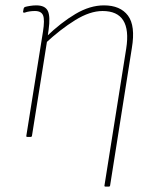

<svg xmlns="http://www.w3.org/2000/svg" viewBox="-20 -510 576 715"><path d="M374 185Q368 185 369 181L450 -329Q472 -469 362 -469Q315 -469 260 -435Q205 -401 148 -348L152 -373Q207 -426 261 -458Q315 -490 367 -490Q428 -490 456.5 -452Q485 -414 471 -331L390 181Q389 185 385 185ZM83 0Q77 0 78 -4L140 -392Q147 -436 140.5 -452.5Q134 -469 110 -469Q100 -469 90 -467.5Q80 -466 72 -463Q65 -462 66 -467L68 -478Q69 -481 70 -482Q71 -483 73 -484Q79 -486 91.5 -488Q104 -490 115 -490Q148 -490 158 -469.5Q168 -449 161 -399L157 -371L156 -362L99 -4Q98 0 94 0Z"/></svg>

Font: Sofia Sans Semi Condensed Thin
Style: Italic
Weight: 250
Italic angle: -9°
Version: Version 4.100